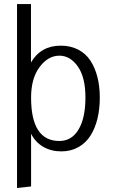

<svg xmlns="http://www.w3.org/2000/svg" viewBox="-20 -735 557 947"><path d="M132.8 -714.8V-426.8Q181.2 -509.8 279.8 -509.8Q328.6 -509.8 366.2 -490Q403.8 -470.2 426.5 -435.1Q449.2 -399.9 460.7 -354.2Q472.2 -308.6 472.2 -253.9Q472.2 -197.3 460.7 -149.9Q449.2 -102.5 426.5 -66.4Q403.8 -30.3 367.2 -9.5Q330.6 11.2 283.2 11.7Q232.4 11.7 193.6 -10.7Q154.8 -33.2 133.3 -75.2V-10.3V184.6L64 192.4V-714.8ZM401.4 -254.4Q401.4 -354 363.8 -407.2Q326.2 -460.4 272.9 -460.4Q217.3 -460.4 175.3 -404.5Q133.3 -348.6 133.3 -253.4Q133.3 -39.6 272.9 -39.6Q333.5 -39.6 367.4 -96.2Q401.4 -152.8 401.4 -254.4Z"/></svg>

Font: Pontano Sans
Style: Regular
Weight: 400
Foundry: vernon adams
Version: 1.0